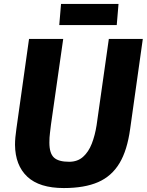

<svg xmlns="http://www.w3.org/2000/svg" viewBox="-20 -944 743 972"><path d="M303 8Q179.5 8 118.2 -49.5Q57 -107 56 -211Q56 -228.5 57.8 -248.8Q59.5 -269 63 -292L127 -747H300L238 -313Q236 -293.5 233 -271.2Q230 -249 230 -222Q230 -168 253 -146.5Q276 -125 330 -125Q372.5 -125 400.5 -150Q428.5 -175 444.8 -217Q461 -259 469 -310L531 -747H703L639 -292Q624 -182.5 585 -118Q545.5 -52 476.8 -22Q408 8 303 8ZM280 -817 289 -924H580L571 -817Z"/></svg>

Font: Merriweather Sans ExtraBold
Style: Italic
Weight: 800
Italic angle: -7.5°
Designer: Eben Sorkin
Foundry: Eben Sorkin
Version: Version 2.001; ttfautohint (v1.8.3)